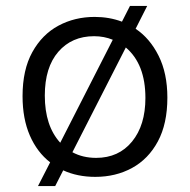

<svg xmlns="http://www.w3.org/2000/svg" viewBox="-20 -584 640 647"><path d="M108 43 149 -37Q105 -71 80.5 -127.5Q56 -184 56 -260Q56 -349 89 -408.5Q122 -468 177 -497.5Q232 -527 299 -527Q348 -527 391 -511L418 -564H476L437 -487Q485 -455 514.5 -396Q544 -337 544 -255Q544 -167 512 -107.5Q480 -48 425 -18Q370 12 301 12Q241 12 193 -10L166 43ZM131 -262Q131 -160 183 -103L360 -450Q331 -462 297 -462Q222 -462 176.5 -409.5Q131 -357 131 -262ZM304 -52Q380 -52 425 -107Q470 -162 470 -254Q470 -368 404 -424L224 -71Q259 -52 304 -52Z"/></svg>

Font: Bricolage Grotesque 12pt Light
Style: Regular
Weight: 300
Designer: Mathieu Triay
Foundry: Atelier Triay
Version: Version 1.001; ttfautohint (v1.8.4.7-5d5b);gftools[0.9.33.de